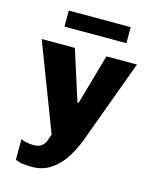

<svg xmlns="http://www.w3.org/2000/svg" viewBox="-129 -789 859 1063"><g transform="rotate(15 300.0 -257.5)"><path d="M156 187Q126 187 102.5 183.5Q79 180 62 172V54Q73 59 93.5 63.5Q114 68 134 68Q165 68 180.5 55.5Q196 43 203.5 24Q211 5 217 -14L27 -511H217L309 -223H316L398 -511H573L397 -33Q374 29 341 78.5Q308 128 262.5 157.5Q217 187 156 187ZM131 -610V-702H486V-610Z"/></g></svg>

Font: Chivo Mono ExtraBold
Style: Regular
Weight: 800
Monospace: yes
Designer: Hector Gatti
Foundry: Omnibus-Type
Version: Version 1.008